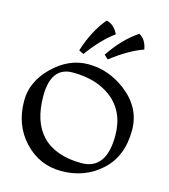

<svg xmlns="http://www.w3.org/2000/svg" viewBox="-136 -1063 1037 1178"><g transform="rotate(15 382.5 -474.0)"><path d="M362.8 7.8Q224.1 7.8 128.2 -94Q32.2 -195.8 32.2 -351.1Q32.2 -472.7 132.8 -570.6Q233.4 -668.5 356.9 -668.5Q484.4 -668.5 593.3 -585.9Q718.8 -490.2 718.8 -346.2Q718.8 -180.2 615.2 -86.4Q511.7 7.8 362.8 7.8ZM469.7 -71.3Q627.9 -71.3 627.9 -287.6Q627.9 -440.4 521 -522.5Q426.3 -594.7 276.9 -594.7Q138.2 -594.7 138.2 -409.2Q138.2 -246.6 218.3 -161.6Q304.2 -71.3 469.7 -71.3ZM309.1 -721.2 278.8 -736.3Q319.3 -866.7 394 -956.1Q442.4 -946.8 470.2 -889.2Q390.6 -832.5 309.1 -721.2ZM461.9 -727.5 436.5 -751Q511.7 -864.3 608.4 -929.7Q652.3 -907.2 663.1 -844.2Q570.8 -812 461.9 -727.5Z"/></g></svg>

Font: Balgruf
Style: Regular
Weight: 500
Designer: Paul James MIller
Foundry: High-Logic / Made with FontCreator
Version: Version 1.201;March 28, 2021;FontCreator 13.0.0.2683 64-bit